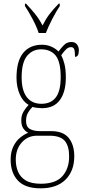

<svg xmlns="http://www.w3.org/2000/svg" viewBox="-20 -786 467 1047"><path d="M201 241Q117 241 77.5 198.5Q38 156 38 85Q38 42 53 12Q68 -18 90.5 -36Q113 -54 134 -62Q119 -69 107.5 -85Q96 -101 96 -131Q96 -158 109.5 -179.5Q123 -201 136 -214Q105 -232 87.5 -272Q70 -312 70 -362Q70 -453 106.5 -497.5Q143 -542 209 -542Q238 -542 261.5 -531Q285 -520 299 -505Q312 -523 328.5 -540Q345 -557 369 -557Q390 -557 400 -543.5Q410 -530 410 -512Q410 -476 389 -476Q389 -504 385 -516.5Q381 -529 367 -529Q354 -529 342 -518.5Q330 -508 314 -485Q324 -466 331.5 -437Q339 -408 339 -363Q339 -285 306.5 -240.5Q274 -196 209 -196Q198 -196 181.5 -198Q165 -200 157 -203Q143 -189 132.5 -171Q122 -153 122 -126Q122 -95 142.5 -83Q163 -71 197 -71H258Q325 -71 355 -33.5Q385 4 385 66Q385 146 337.5 193.5Q290 241 201 241ZM206 -220Q258 -220 284.5 -255Q311 -290 311 -365Q311 -449 283.5 -483Q256 -517 204 -517Q157 -517 127.5 -481Q98 -445 98 -364Q98 -293 126 -256.5Q154 -220 206 -220ZM203 216Q284 216 320.5 174.5Q357 133 357 67Q357 10 333 -18Q309 -46 249 -46H182Q132 -46 99 -9.5Q66 27 66 85Q66 121 78.5 150.5Q91 180 120.5 198Q150 216 203 216ZM191 -606Q180 -640 157.5 -682.5Q135 -725 116 -753V-766H122Q152 -734 172.5 -708.5Q193 -683 212 -647Q230 -683 249.5 -708.5Q269 -734 300 -766H306V-753Q287 -725 265 -682.5Q243 -640 230 -606Z"/></svg>

Font: Noto Serif Condensed Thin
Style: Regular
Weight: 100
Width: 3
Designer: Monotype Design Team
Foundry: Monotype Imaging Inc.
Version: Version 2.013; ttfautohint (v1.8.4.7-5d5b)